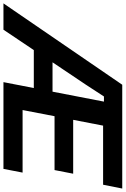

<svg xmlns="http://www.w3.org/2000/svg" viewBox="125 -900 728 1112"><g transform="rotate(90 489.0 -344.0)"><path d="M223.1 -175.8 105 0H-47.4L423.8 -688H1024.9L1002.9 -577.1H660.6L627 -403.8H939L918 -295.9H606L570.3 -110.8H932.6L911.1 0H408.7L442.9 -175.8ZM293.9 -284.2H463.9L521.5 -582H491.7L425.3 -480Z"/></g></svg>

Font: Arimo
Style: Bold Italic
Weight: 700
Italic angle: -12°
Designer: Steve Matteson
Foundry: Monotype Imaging Inc.
Version: Version 1.33